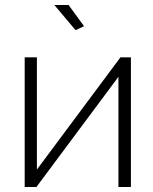

<svg xmlns="http://www.w3.org/2000/svg" viewBox="-20 -750 613 770"><path d="M128 -520V-70L463 -520H505V0H455V-442L126 0H79V-520ZM283 -629 198 -730H255L317 -645Z"/></svg>

Font: Raleway
Style: Light
Weight: 300
Designer: Matt McInerney, Pablo Impallari, Rodrigo Fuenzalida
Foundry: Matt McInerney, Pablo Impallari, Rodrigo Fuenzalida
Version: Version 3.000